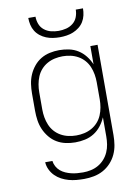

<svg xmlns="http://www.w3.org/2000/svg" viewBox="-102 -808 804 1099"><g transform="rotate(-10 300.0 -258.5)"><path d="M297 223Q274 223 251.5 221Q229 219 207.5 213Q186 207 166 196.5Q146 186 130 170Q114 154 104 133Q94 112 93 90H135Q137 107 145.5 122.5Q154 138 167 149Q180 160 196 167Q212 174 228.5 178Q245 182 262 183.5Q279 185 297 185Q320 185 343 180Q366 175 386 163.5Q406 152 421.5 134.5Q437 117 446.5 95.5Q456 74 459.5 51Q463 28 463 5V-106Q452 -80 434 -57Q416 -34 392 -19Q368 -4 340 2Q312 8 283 8Q255 8 227.5 2Q200 -4 176.5 -18Q153 -32 135 -54Q117 -76 106 -101.5Q95 -127 91 -154.5Q87 -182 87 -210V-310Q87 -338 91 -365.5Q95 -393 106 -418.5Q117 -444 135 -466Q153 -488 176.5 -502Q200 -516 227.5 -522Q255 -528 283 -528Q312 -528 340 -522Q368 -516 392 -501Q416 -486 434 -463Q452 -440 463 -414V-520H505V5Q505 34 500.5 62Q496 90 484 116Q472 142 452 163.5Q432 185 407 198.5Q382 212 353.5 217.5Q325 223 297 223ZM296 -30Q319 -30 342 -35Q365 -40 385.5 -51.5Q406 -63 421.5 -80.5Q437 -98 446 -119.5Q455 -141 459 -164Q463 -187 463 -210V-310Q463 -333 459 -356Q455 -379 446 -400.5Q437 -422 421.5 -439.5Q406 -457 385.5 -468.5Q365 -480 342 -485Q319 -490 296 -490Q273 -490 250 -485Q227 -480 206.5 -468.5Q186 -457 170.5 -439.5Q155 -422 146 -400.5Q137 -379 133 -356Q129 -333 129 -310V-210Q129 -187 133 -164Q137 -141 146 -119.5Q155 -98 170.5 -80.5Q186 -63 206.5 -51.5Q227 -40 250 -35Q273 -30 296 -30ZM300 -600Q280 -600 260 -603Q240 -606 221.5 -613.5Q203 -621 187 -633.5Q171 -646 160.5 -663Q150 -680 145.5 -700Q141 -720 141 -740H183Q183 -718 191 -697Q199 -676 216.5 -662Q234 -648 256 -642.5Q278 -637 300 -637Q322 -637 344 -642.5Q366 -648 383.5 -662Q401 -676 409 -697Q417 -718 417 -740H459Q459 -720 454.5 -700Q450 -680 439.5 -663Q429 -646 413 -633.5Q397 -621 378.5 -613.5Q360 -606 340 -603Q320 -600 300 -600Z"/></g></svg>

Font: Iosevka Extralight Extended
Style: Regular
Weight: 200
Width: 7
Monospace: yes
Designer: Belleve Invis
Foundry: Belleve Invis
Version: Version 32.5.0; ttfautohint (v1.8.4)